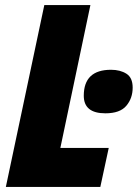

<svg xmlns="http://www.w3.org/2000/svg" viewBox="-20 -734 541 754"><path d="M374 0 407 -153H217L335 -714H154L3 0ZM501 -390Q501 -429 476.5 -444.5Q452 -460 416 -460Q309 -460 309 -358Q309 -289 394 -289Q451 -289 476 -318.5Q501 -348 501 -390Z"/></svg>

Font: Noto Sans Display SemiCondensed Black
Style: Italic
Weight: 900
Width: 4
Designer: Monotype Design team
Foundry: Monotype Imaging Inc.
Version: 1.000